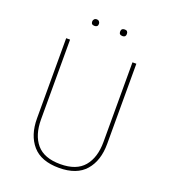

<svg xmlns="http://www.w3.org/2000/svg" viewBox="-151 -948 943 1067"><g transform="rotate(20 320.0 -414.0)"><path d="M257 -818Q257 -799 237 -799Q217 -799 217 -818Q217 -826 222.5 -832Q228 -838 237 -838Q246 -838 251.5 -832Q257 -826 257 -818ZM403 -838Q422 -838 422 -818Q422 -799 403 -799Q382 -799 382 -818Q382 -838 403 -838ZM528 -681V-207Q528 -108 477 -49Q426 10 321 10Q215 10 164 -49Q113 -108 113 -207V-681H136V-210Q136 -117 180.5 -64.5Q225 -12 321 -12Q416 -12 460.5 -65Q505 -118 505 -210V-681Z"/></g></svg>

Font: FiraGO Thin
Style: Regular
Weight: 100
Designer: bBox Type
Foundry: bBox Type GmbH
Version: Version 1.001;PS 001.001;hotconv 1.0.88;makeotf.lib2.5.64775